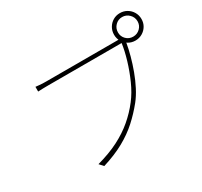

<svg xmlns="http://www.w3.org/2000/svg" viewBox="-166 -1030 1332 1267"><g transform="rotate(-30 500.0 -396.5)"><path d="M807 -703Q807 -672 828.5 -650.5Q850 -629 881 -629Q912 -629 934 -650.5Q956 -672 956 -703Q956 -734 934 -756Q912 -778 881 -778Q850 -778 828.5 -756Q807 -734 807 -703ZM777 -703Q777 -732 791 -756Q805 -780 828.5 -794Q852 -808 881 -808Q910 -808 934 -794Q958 -780 972 -756Q986 -732 986 -703Q986 -674 972 -650.5Q958 -627 934 -613Q910 -599 881 -599Q852 -599 828.5 -613Q805 -627 791 -650.5Q777 -674 777 -703ZM829 -648Q826 -641 824.5 -636Q823 -631 821 -617Q814 -575 800.5 -525Q787 -475 768 -423.5Q749 -372 725 -325.5Q701 -279 673 -244Q627 -187 574 -139Q521 -91 451.5 -52.5Q382 -14 288 15L261 -15Q356 -41 426.5 -77Q497 -113 551.5 -159.5Q606 -206 649 -262Q687 -311 716.5 -377Q746 -443 766 -510.5Q786 -578 793 -631Q779 -631 736 -631Q693 -631 633.5 -631Q574 -631 509 -631Q444 -631 385.5 -631Q327 -631 286.5 -631Q246 -631 236 -631Q211 -631 193 -630.5Q175 -630 156 -629V-665Q169 -664 181 -662.5Q193 -661 207 -660.5Q221 -660 237 -660Q245 -660 276.5 -660Q308 -660 354.5 -660Q401 -660 455 -660Q509 -660 562.5 -660Q616 -660 662 -660Q708 -660 739 -660Q770 -660 777 -660Q785 -660 791.5 -660.5Q798 -661 806 -663Z"/></g></svg>

Font: Noto Sans TC Thin
Style: Regular
Weight: 100
Designer: Ryoko NISHIZUKA 西塚涼子 (kana, bopomofo & ideographs); Paul D. Hunt (Latin, Greek & Cyrillic); Sandoll Communications 산돌커뮤니
Foundry: Adobe
Version: Version 2.004-H2;hotconv 1.0.118;makeotfexe 2.5.65603